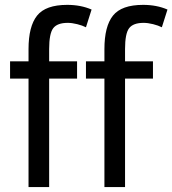

<svg xmlns="http://www.w3.org/2000/svg" viewBox="-20 -762 702 782"><path d="M639.2 -650.9Q625 -658.2 603.5 -663.6Q582 -668.9 564.9 -668.9Q522.5 -668.9 505.9 -647.2Q489.3 -625.5 489.3 -562V-512.2H603V-441.9H489.3V0H405.3V-441.9H330.1V-512.2H405.3V-562Q405.3 -654.8 440.2 -698.5Q475.1 -742.2 563 -742.2Q618.2 -742.2 662.1 -723.1ZM330.1 -650.9Q315.9 -658.2 294.4 -663.6Q272.9 -668.9 255.9 -668.9Q213.4 -668.9 196.8 -647.2Q180.2 -625.5 180.2 -562V-512.2H293.9V-441.9H180.2V0H96.2V-441.9H21V-512.2H96.2V-562Q96.2 -654.8 131.1 -698.5Q166 -742.2 253.9 -742.2Q309.1 -742.2 353 -723.1Z"/></svg>

Font: ClearSansRegular
Style: Regular
Weight: 400
Foundry: Intel Corporation
Version: Version 1.00